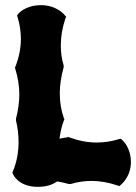

<svg xmlns="http://www.w3.org/2000/svg" viewBox="-20 -723 528 745"><path d="M488 -95C487 -154 454 -180 453 -181L448 -185L441 -183C412 -174 383 -170 355 -170C319 -170 284 -177 249 -190L245 -192L241 -190C241 -190 224 -188 211 -185C214 -209 219 -233 228 -256L230 -260L228 -264C217 -295 212 -327 212 -360C212 -392 217 -426 227 -462V-469C219 -495 216 -521 216 -548C216 -582 222 -616 234 -652L237 -658L232 -663C231 -665 201 -703 139 -703C78 -703 51 -670 50 -668L46 -663L48 -657C57 -628 61 -600 61 -572C61 -536 54 -501 40 -465L38 -461L39 -457C49 -424 55 -391 55 -356C55 -325 50 -294 42 -262V-256C49 -227 52 -199 52 -172C52 -132 45 -94 30 -58L28 -54L30 -49C30 -47 50 2 127 2C163 2 186 -8 202 -19C218 -16 234 -13 247 -9H254C281 -17 308 -21 335 -21C368 -21 402 -15 437 -3L443 -1L448 -5C450 -7 488 -36 488 -95Z"/></svg>

Font: Hanalei Fill
Style: Regular
Weight: 400
Designer: Astigmatic (AOETI)
Foundry: Astigmatic (AOETI)
Version: Version 1.000